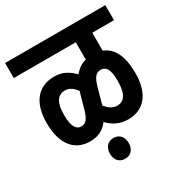

<svg xmlns="http://www.w3.org/2000/svg" viewBox="-177 -753 973 1027"><g transform="rotate(-30 309.5 -239.5)"><path d="M0 -529H383V-422C355 -415 331 -400 310 -373C273 -410 239 -428 190 -428C93 -428 32 -361 32 -233C32 -90 99 -31 185 -31C227 -31 266 -43 298 -85C335 -48 373 -31 421 -31C517 -31 577 -99 577 -227C577 -332 545 -395 485 -418V-529H619V-622H0ZM341 -181 363 -260C377 -309 391 -335 424 -335C454 -335 474 -314 474 -239C474 -151 445 -124 406 -124C380 -124 359 -138 337 -164C338 -170 340 -175 341 -181ZM134 -223C134 -309 164 -335 204 -335C229 -335 249 -321 271 -294C270 -290 269 -286 267 -281L245 -203C231 -151 217 -124 184 -124C157 -124 134 -146 134 -223ZM243 79C243 117 264 143 301 143C338 143 359 117 359 79C359 42 338 15 301 15C264 15 243 42 243 79Z"/></g></svg>

Font: Noto Sans Devanagari ExtraCondensed SemiBold
Style: Regular
Weight: 600
Width: 2
Designer: Jelle Bosma - Monotype Design Team
Foundry: Monotype Imaging Inc.
Version: Version 2.004